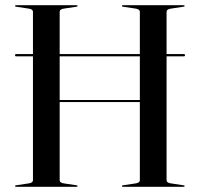

<svg xmlns="http://www.w3.org/2000/svg" viewBox="-20 -720 769 740"><path d="M210 -26Q210 -15 227.5 -13L274 -6Q279 -5.5 279 -3Q279 0 275 0H42Q38 0 38 -3Q38 -5.5 43 -6L89.5 -13Q107 -15 107 -26V-503H42Q38 -503 38 -507Q38 -511.5 42 -511.5H107V-674Q107 -685 89.5 -687L43 -694Q38 -694.5 38 -697Q38 -700 42 -700H275Q279 -700 279 -697Q279 -694.5 274 -694L227.5 -687Q210 -685 210 -674V-511.5H519V-674Q519 -685 501.5 -687L455 -694Q450 -694.5 450 -697Q450 -700 454 -700H687Q691.5 -700 691.5 -697Q691.5 -694.5 686.5 -694L640 -687Q622 -685 622 -674V-511.5H689Q693 -511.5 693 -507Q693 -503 689 -503H622V-26Q622 -15 640 -13L686.5 -6Q691.5 -5.5 691.5 -3Q691.5 0 687 0H454Q450 0 450 -3Q450 -5.5 455 -6L501.5 -13Q519 -15 519 -26V-326.5H210ZM210 -334.5H519V-503H210Z"/></svg>

Font: Fraunces144ptRegular
Style: Regular
Weight: 400
Version: Version 1.000;[0bf87f6ff]